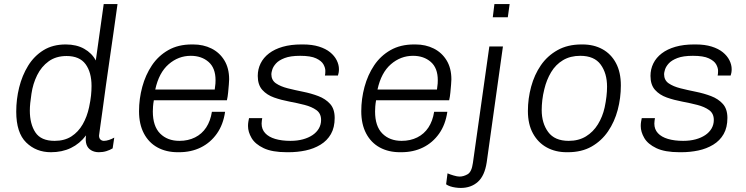

<svg xmlns="http://www.w3.org/2000/svg" viewBox="-20 -740 3676 946"><path d="M231 10Q158 10 109 -38Q60 -86 60 -190Q60 -251 74.5 -309.5Q89 -368 118.5 -416Q148 -464 194 -492.5Q240 -521 304 -521Q357 -521 395 -499.5Q433 -478 452 -442L491 -720H559Q558 -712 552.5 -673.5Q547 -635 539 -577.5Q531 -520 521 -453Q511 -386 502 -320Q493 -254 485.5 -199Q478 -144 473 -109.5Q468 -75 468 -72Q468 -59 475 -52.5Q482 -46 492 -46Q503 -46 517 -50.5Q531 -55 543 -62L535 -9Q522 -1 504.5 4.5Q487 10 467 10Q445 10 428.5 0Q412 -10 406 -28.5Q400 -47 404 -73Q373 -32 329.5 -11Q286 10 231 10ZM249 -46Q298 -46 332 -68Q366 -90 387.5 -127.5Q409 -165 419 -212Q426 -245 428.5 -269.5Q431 -294 431 -316Q431 -384 401.5 -424Q372 -464 308 -464Q256 -464 220 -438Q184 -412 163 -369.5Q142 -327 135 -278Q131 -252 129 -232Q127 -212 127 -195Q127 -129 154.5 -87.5Q182 -46 249 -46Z M856 10Q799 10 756 -13.5Q713 -37 689 -82.5Q665 -128 665 -192Q665 -253 681 -312Q697 -371 728.5 -418Q760 -465 809 -493Q858 -521 925 -521H932Q982 -521 1022 -501Q1062 -481 1085.5 -442.5Q1109 -404 1109 -349Q1109 -341 1107.5 -323Q1106 -305 1104 -284Q1102 -263 1098 -246H738Q735 -229 734 -215.5Q733 -202 733 -191Q733 -118 769 -82Q805 -46 864 -46Q907 -46 941 -63Q975 -80 996 -112Q1017 -144 1024 -189H1089Q1080 -126 1048.5 -81.5Q1017 -37 969.5 -13.5Q922 10 862 10ZM745 -299H1038Q1041 -319 1041.5 -328.5Q1042 -338 1042 -345Q1042 -405 1007.5 -435Q973 -465 920 -465Q859 -465 811 -423.5Q763 -382 745 -299Z M1393 10Q1321 10 1279 -10Q1237 -30 1219.5 -60Q1202 -90 1202 -119Q1202 -130 1203.5 -139.5Q1205 -149 1207 -158H1272Q1271 -151 1270 -144.5Q1269 -138 1269 -131Q1269 -103 1286.5 -84Q1304 -65 1336 -55.5Q1368 -46 1411 -46Q1445 -46 1472.5 -53.5Q1500 -61 1520 -74.5Q1540 -88 1551 -107Q1562 -126 1562 -149Q1562 -181 1539 -197.5Q1516 -214 1481 -223Q1446 -232 1406 -239.5Q1366 -247 1330.5 -259.5Q1295 -272 1272.5 -297Q1250 -322 1250 -366Q1250 -399 1264 -427.5Q1278 -456 1305.5 -477Q1333 -498 1373 -509.5Q1413 -521 1465 -521H1473Q1518 -521 1551.5 -510.5Q1585 -500 1606.5 -482.5Q1628 -465 1639 -443Q1650 -421 1650 -399Q1650 -390 1648.5 -381.5Q1647 -373 1645 -368H1581Q1582 -372 1582.5 -377.5Q1583 -383 1583 -391Q1583 -406 1573.5 -423Q1564 -440 1537.5 -452.5Q1511 -465 1459 -465Q1411 -465 1382.5 -454Q1354 -443 1340 -427.5Q1326 -412 1321.5 -397Q1317 -382 1317 -375Q1317 -345 1339.5 -329.5Q1362 -314 1397.5 -305Q1433 -296 1473 -288Q1513 -280 1548.5 -266.5Q1584 -253 1606.5 -228Q1629 -203 1629 -159Q1629 -112 1610.5 -79.5Q1592 -47 1559 -27Q1526 -7 1485.5 1.5Q1445 10 1402 10Z M1951 10Q1894 10 1851 -13.5Q1808 -37 1784 -82.5Q1760 -128 1760 -192Q1760 -253 1776 -312Q1792 -371 1823.5 -418Q1855 -465 1904 -493Q1953 -521 2020 -521H2027Q2077 -521 2117 -501Q2157 -481 2180.5 -442.5Q2204 -404 2204 -349Q2204 -341 2202.5 -323Q2201 -305 2199 -284Q2197 -263 2193 -246H1833Q1830 -229 1829 -215.5Q1828 -202 1828 -191Q1828 -118 1864 -82Q1900 -46 1959 -46Q2002 -46 2036 -63Q2070 -80 2091 -112Q2112 -144 2119 -189H2184Q2175 -126 2143.5 -81.5Q2112 -37 2064.5 -13.5Q2017 10 1957 10ZM1840 -299H2133Q2136 -319 2136.5 -328.5Q2137 -338 2137 -345Q2137 -405 2102.5 -435Q2068 -465 2015 -465Q1954 -465 1906 -423.5Q1858 -382 1840 -299Z M2250 186Q2238 186 2224 184Q2210 182 2198 178Q2186 174 2178 168L2185 114Q2196 119 2214.5 124.5Q2233 130 2244 130Q2264 130 2284 118.5Q2304 107 2310 63L2391 -511H2458L2378 60Q2368 126 2334.5 156Q2301 186 2250 186ZM2408 -655 2416 -720H2491L2482 -655Z M2772 10Q2717 10 2674 -13.5Q2631 -37 2606 -82.5Q2581 -128 2581 -193Q2581 -254 2597 -313Q2613 -372 2645 -418.5Q2677 -465 2727 -493Q2777 -521 2845 -521H2850Q2906 -521 2948.5 -497.5Q2991 -474 3015 -429Q3039 -384 3039 -319Q3039 -257 3023.5 -198.5Q3008 -140 2976 -93Q2944 -46 2895 -18Q2846 10 2778 10ZM2782 -46Q2831 -46 2867 -68Q2903 -90 2926 -127.5Q2949 -165 2959 -210Q2965 -238 2968 -264Q2971 -290 2971 -313Q2971 -379 2939.5 -422Q2908 -465 2839 -465Q2790 -465 2754 -443.5Q2718 -422 2695.5 -384.5Q2673 -347 2662 -301Q2655 -273 2652 -247Q2649 -221 2649 -198Q2649 -133 2681 -89.5Q2713 -46 2782 -46Z M3328 10Q3256 10 3214 -10Q3172 -30 3154.5 -60Q3137 -90 3137 -119Q3137 -130 3138.5 -139.5Q3140 -149 3142 -158H3207Q3206 -151 3205 -144.5Q3204 -138 3204 -131Q3204 -103 3221.5 -84Q3239 -65 3271 -55.5Q3303 -46 3346 -46Q3380 -46 3407.5 -53.5Q3435 -61 3455 -74.5Q3475 -88 3486 -107Q3497 -126 3497 -149Q3497 -181 3474 -197.5Q3451 -214 3416 -223Q3381 -232 3341 -239.5Q3301 -247 3265.5 -259.5Q3230 -272 3207.5 -297Q3185 -322 3185 -366Q3185 -399 3199 -427.5Q3213 -456 3240.5 -477Q3268 -498 3308 -509.5Q3348 -521 3400 -521H3408Q3453 -521 3486.5 -510.5Q3520 -500 3541.5 -482.5Q3563 -465 3574 -443Q3585 -421 3585 -399Q3585 -390 3583.5 -381.5Q3582 -373 3580 -368H3516Q3517 -372 3517.5 -377.5Q3518 -383 3518 -391Q3518 -406 3508.5 -423Q3499 -440 3472.5 -452.5Q3446 -465 3394 -465Q3346 -465 3317.5 -454Q3289 -443 3275 -427.5Q3261 -412 3256.5 -397Q3252 -382 3252 -375Q3252 -345 3274.5 -329.5Q3297 -314 3332.5 -305Q3368 -296 3408 -288Q3448 -280 3483.5 -266.5Q3519 -253 3541.5 -228Q3564 -203 3564 -159Q3564 -112 3545.5 -79.5Q3527 -47 3494 -27Q3461 -7 3420.5 1.5Q3380 10 3337 10Z"/></svg>

Font: Chivo Medium ExtraLight
Style: Italic
Weight: 250
Italic angle: -8.05°
Version: Version 2.002